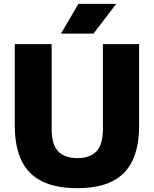

<svg xmlns="http://www.w3.org/2000/svg" viewBox="-20 -970 802 1000"><path d="M383 10Q270 10 198 -26Q126 -62 91.5 -134.5Q57 -207 57 -316.5V-740H249V-298Q249 -217.5 282.8 -182Q316.5 -146.5 383 -146.5Q449 -146.5 482.5 -182Q516 -217.5 516 -298V-740H704.5V-316.5Q704.5 -207 670.5 -134.5Q636.5 -62 565.2 -26Q494 10 383 10ZM297.5 -795 388.5 -950H585.5L467 -795Z"/></svg>

Font: Encode Sans SC ExtraBold
Style: Regular
Weight: 800
Version: Version 3.002